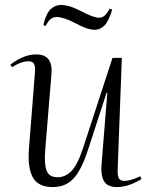

<svg xmlns="http://www.w3.org/2000/svg" viewBox="-20 -746 613 780"><path d="M22 -483Q41 -499 69.5 -512Q98 -525 127 -525Q196 -525 189 -445L164 -141Q159 -81 169 -53.5Q179 -26 214 -26Q246 -26 271 -52Q296 -78 319 -149L437 -511H475L458 -57Q457 -32 463 -21.5Q469 -11 485 -11Q510 -11 550 -30L555 -19Q534 -5 507 4.5Q480 14 455 14Q416 14 402 -11Q388 -36 393 -84L416 -369H413L339 -142Q312 -57 279.5 -21.5Q247 14 194 14Q134 14 112.5 -27Q91 -68 98 -147L122 -452Q124 -475 118.5 -486Q113 -497 96 -497Q79 -497 61.5 -490Q44 -483 29 -473ZM364 -625Q349 -625 330.5 -631.5Q312 -638 284 -653Q259 -666 240.5 -671.5Q222 -677 211 -677Q198 -677 187.5 -670Q177 -663 165 -640L156 -645Q168 -693 186.5 -709.5Q205 -726 228 -726Q240 -726 258.5 -721.5Q277 -717 309 -701Q337 -686 354.5 -680Q372 -674 382 -674Q393 -674 402.5 -680.5Q412 -687 426 -711L436 -707Q421 -659 404 -642Q387 -625 364 -625Z"/></svg>

Font: Literata 72pt Light
Style: Italic
Weight: 300
Italic angle: -2°
Designer: Latin by Veronika Burian and Jose Scaglione. Greek by Irene Vlachou. Cyrillic by Vera Evstafieva
Foundry: TypeTogether
Version: Version 3.002